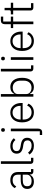

<svg xmlns="http://www.w3.org/2000/svg" viewBox="1677 -2457 980 4374"><g transform="rotate(-90 2167.0 -270.0)"><path d="M219.2 12.2Q139.2 12.2 94.5 -28.1Q49.8 -68.4 49.8 -139.2Q49.8 -288.1 259.8 -288.1H375V-347.2Q375 -472.2 246.1 -472.2Q149.4 -472.2 106.9 -389.2L68.8 -421.9Q91.3 -468.3 136.5 -496.6Q181.6 -524.9 248 -524.9Q337.9 -524.9 386.5 -480Q435.1 -435.1 435.1 -353V-53.2H502.9V0H446.8Q387.2 0 378.9 -62L377.9 -82H374Q356.4 -37.6 316.9 -12.7Q277.3 12.2 219.2 12.2ZM228 -40Q291.5 -40 333.3 -70.1Q375 -100.1 375 -148.9V-242.2H256.8Q112.8 -242.2 112.8 -152.8V-128.9Q112.8 -86.9 144 -63.5Q175.3 -40 228 -40Z M687 0Q655.3 0 637.9 -17.6Q620.6 -35.2 620.6 -64.9V-740.2H680.7V-53.2H759.8V0Z M1032.2 12.2Q907.7 12.2 833.5 -85.9L877.4 -121.1Q909.2 -80.1 947.8 -60.1Q986.3 -40 1036.6 -40Q1094.2 -40 1125.2 -64.5Q1156.2 -88.9 1156.2 -134.8Q1156.2 -174.3 1132.3 -197.5Q1108.4 -220.7 1054.7 -229L1012.7 -234.9Q937 -246.6 895.3 -280.5Q853.5 -314.5 853.5 -379.9Q853.5 -450.2 902.1 -487.5Q950.7 -524.9 1029.3 -524.9Q1138.7 -524.9 1205.6 -444.8L1164.6 -408.2Q1113.8 -473.1 1025.4 -473.1Q971.7 -473.1 941.7 -449.5Q911.6 -425.8 911.6 -382.8Q911.6 -340.8 937.7 -320.3Q963.9 -299.8 1020.5 -291L1061.5 -284.2Q1140.1 -272 1177.7 -237.3Q1215.3 -202.6 1215.3 -141.1Q1215.3 -69.3 1166.3 -28.6Q1117.2 12.2 1032.2 12.2Z M1394 -648.9Q1353 -648.9 1353 -686V-696.8Q1353 -733.9 1394 -733.9Q1414.1 -733.9 1424.1 -723.9Q1434.1 -713.9 1434.1 -696.8V-686Q1434.1 -668.9 1424.1 -658.9Q1414.1 -648.9 1394 -648.9ZM1278.8 200.2V147H1363.8V-513.2H1423.8V109.9Q1423.8 151.9 1402.8 176Q1381.8 200.2 1339.8 200.2Z M1792.5 12.2Q1688.5 12.2 1627.4 -59.6Q1566.4 -131.3 1566.4 -255.9Q1566.4 -380.4 1627.2 -452.6Q1688 -524.9 1790.5 -524.9Q1889.2 -524.9 1948.5 -455.3Q2007.8 -385.7 2007.8 -272.9V-244.1H1630.9V-219.2Q1630.9 -139.2 1674.8 -90.1Q1718.8 -41 1795.4 -41Q1849.1 -41 1888.4 -66.9Q1927.7 -92.8 1948.7 -142.1L1992.7 -111.8Q1967.8 -54.7 1915.8 -21.2Q1863.8 12.2 1792.5 12.2ZM1630.9 -290H1942.4V-298.8Q1942.4 -377.4 1900.6 -425.8Q1858.9 -474.1 1790.5 -474.1Q1718.3 -474.1 1674.6 -424.8Q1630.9 -375.5 1630.9 -295.9Z M2370.6 12.2Q2314.5 12.2 2275.4 -12.7Q2236.3 -37.6 2215.3 -82H2211.4V0H2151.4V-740.2H2211.4V-431.2H2215.3Q2234.4 -475.6 2274.2 -500.2Q2314 -524.9 2370.6 -524.9Q2468.3 -524.9 2524.9 -453.4Q2581.5 -381.8 2581.5 -255.9Q2581.5 -130.4 2524.9 -59.1Q2468.3 12.2 2370.6 12.2ZM2355.5 -42Q2430.7 -42 2473.6 -90.1Q2516.6 -138.2 2516.6 -219.2V-293.9Q2516.6 -375 2473.6 -422.6Q2430.7 -470.2 2355.5 -470.2Q2295.9 -470.2 2253.7 -438.5Q2211.4 -406.7 2211.4 -358.9V-158.2Q2211.4 -106 2253.2 -74Q2294.9 -42 2355.5 -42Z M2792.5 0Q2760.7 0 2743.4 -17.6Q2726.1 -35.2 2726.1 -64.9V-740.2H2786.1V-53.2H2865.2V0Z M3021 -648.9Q2980 -648.9 2980 -686V-696.8Q2980 -733.9 3021 -733.9Q3041 -733.9 3051 -723.9Q3061 -713.9 3061 -696.8V-686Q3061 -668.9 3051 -658.9Q3041 -648.9 3021 -648.9ZM2990.7 0V-513.2H3050.8V0Z M3419.4 12.2Q3315.4 12.2 3254.4 -59.6Q3193.4 -131.3 3193.4 -255.9Q3193.4 -380.4 3254.2 -452.6Q3314.9 -524.9 3417.5 -524.9Q3516.1 -524.9 3575.4 -455.3Q3634.8 -385.7 3634.8 -272.9V-244.1H3257.8V-219.2Q3257.8 -139.2 3301.8 -90.1Q3345.7 -41 3422.4 -41Q3476.1 -41 3515.4 -66.9Q3554.7 -92.8 3575.7 -142.1L3619.6 -111.8Q3594.7 -54.7 3542.7 -21.2Q3490.7 12.2 3419.4 12.2ZM3257.8 -290H3569.3V-298.8Q3569.3 -377.4 3527.6 -425.8Q3485.8 -474.1 3417.5 -474.1Q3345.2 -474.1 3301.5 -424.8Q3257.8 -375.5 3257.8 -295.9Z M3802.7 0V-460H3715.3V-513.2H3802.7V-649.9Q3802.7 -691.9 3824.2 -716.1Q3845.7 -740.2 3887.7 -740.2H3975.6V-687H3863.3V-513.2H3975.6V-460H3863.3V0Z M4181.2 0Q4149.4 0 4132.3 -17.6Q4115.2 -35.2 4115.2 -65.9V-460H4025.9V-513.2H4082Q4103.5 -513.2 4111.8 -521.7Q4120.1 -530.3 4120.1 -551.8V-655.8H4175.3V-513.2H4291V-460H4175.3V-53.2H4283.2V0Z"/></g></svg>

Font: Anuphan Light
Style: Regular
Weight: 300
Designer: Mike Abbink, Paul van der Laan, Pieter van Rosmalen, Mint Tantisuwanna
Foundry: Bold Monday; Cadson Demak
Version: Version 3.002;hotconv 1.0.109;makeotfexe 2.5.65596